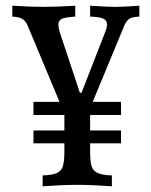

<svg xmlns="http://www.w3.org/2000/svg" viewBox="-20 -648 528 671"><path d="M382 -624Q408 -624 467 -628V-590Q443 -589 433 -583Q423 -577 415 -560L304 -292H403V-246H295V-192H403V-147H295V-119Q295 -84 300 -67.5Q305 -51 321 -43.5Q337 -36 371 -35V3Q302 -2 250 -2Q198 -2 129 3V-35Q163 -36 179 -43.5Q195 -51 200 -68Q205 -85 205 -119V-147H97V-192H205V-246H97V-292H188L76 -560Q70 -574 58.5 -581.5Q47 -589 23 -590V-628Q90 -624 133 -624Q176 -624 243 -628V-590Q210 -588 197 -582.5Q184 -577 184 -561Q184 -552 189 -535L259 -324H265L348 -537Q354 -552 354 -563Q354 -577 340.5 -583Q327 -589 295 -590V-628Q356 -624 382 -624Z"/></svg>

Font: Gupter Medium
Style: Regular
Weight: 500
Designer: Octavio Pardo
Version: Version 1.000